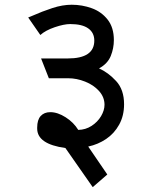

<svg xmlns="http://www.w3.org/2000/svg" viewBox="-20 -636 640 790"><path d="M133 -107V-111Q133 -143 147.5 -158.8Q162 -174.5 187 -174.5Q217 -174.5 250 -153.5Q283 -132.5 302 -101.5Q332 -102 356.8 -118Q381.5 -134 395.8 -158Q410 -182 410 -205Q410 -236.5 387.5 -261.5Q365 -286.5 330.2 -300.2Q295.5 -314 261 -314H181L149 -395.5H259Q368 -395.5 368 -469Q368 -501.5 343 -519.2Q318 -537 269 -537Q243.5 -537 205.2 -524Q167 -511 146 -492L96 -564L110.5 -570Q154.5 -589.5 196 -603Q237.5 -616.5 275 -616.5Q318 -616.5 357.5 -602.2Q397 -588 422.8 -555.5Q448.5 -523 448.5 -471Q448.5 -437.5 435.8 -405.8Q423 -374 387.5 -354.5Q425 -338 457.8 -302.5Q490.5 -267 490.5 -207Q490.5 -159.5 470.2 -123Q450 -86.5 416.5 -64Q383 -41.5 343 -33L421.5 82L361.5 134L249 -27Q133 -43 133 -107Z"/></svg>

Font: JuliaMono MediumItalic
Style: Regular
Weight: 500
Italic angle: -9°
Monospace: yes
Designer: cormullion
Foundry: corm
Version: Version 0.049; ttfautohint (v1.8.4)